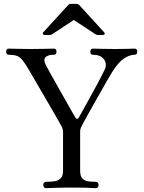

<svg xmlns="http://www.w3.org/2000/svg" viewBox="-20 -979 748 999"><path d="M219 0Q213 0 209 -5Q205 -10 205 -16Q205 -23 209 -28Q213 -33 219 -33Q240 -33 260.5 -35.5Q281 -38 294.5 -50Q308 -62 308 -90V-292Q308 -307 299 -324Q292 -337 276.5 -364Q261 -391 241 -425.5Q221 -460 200 -496Q179 -532 160.5 -563.5Q142 -595 130 -616Q111 -649 97 -666Q83 -683 67 -688.5Q51 -694 26 -694Q12 -694 12 -710Q12 -726 26 -726Q36 -726 69 -725Q102 -724 140 -724Q184 -724 218.5 -725Q253 -726 260 -726Q274 -726 274 -710Q274 -694 260 -694Q228 -694 216 -680.5Q204 -667 220 -638Q228 -622 244 -593.5Q260 -565 279.5 -530.5Q299 -496 318 -462.5Q337 -429 351.5 -403Q366 -377 373 -366Q376 -361 381 -360.5Q386 -360 390 -367Q412 -407 438 -453.5Q464 -500 487 -543Q510 -586 523 -613Q539 -645 521.5 -669.5Q504 -694 464 -694Q450 -694 450 -710Q450 -726 464 -726Q474 -726 503 -725Q532 -724 580 -724Q624 -724 647 -725Q670 -726 680 -726Q694 -726 694 -710Q694 -694 680 -694Q653 -694 623.5 -673.5Q594 -653 563 -603Q556 -592 541.5 -567Q527 -542 508.5 -509Q490 -476 470.5 -442Q451 -408 435 -379Q419 -350 410 -333Q404 -322 400.5 -313.5Q397 -305 397 -293V-90Q397 -62 409 -50Q421 -38 439.5 -35.5Q458 -33 479 -33Q486 -33 489.5 -28Q493 -23 493 -16Q493 -10 489.5 -5Q486 0 479 0Q470 0 457 -1Q444 -2 420 -2.5Q396 -3 354 -3Q293 -3 263.5 -1.5Q234 0 219 0ZM213 -797Q206 -797 203.5 -802Q201 -807 206 -812L335 -953Q341 -959 350 -959H377Q386 -959 392 -953L521 -812Q526 -807 524.5 -802Q523 -797 515 -797H489Q485 -797 482 -798.5Q479 -800 475 -802L364 -875L253 -802Q249 -800 246.5 -798.5Q244 -797 239 -797Z"/></svg>

Font: Zen Old Mincho
Style: Regular
Weight: 400
Designer: Yoshimichi Ohira
Foundry: Positype
Version: Version 1.001